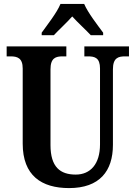

<svg xmlns="http://www.w3.org/2000/svg" viewBox="-20 -951 693 981"><path d="M193 -784V-771H255C279 -797 322 -836 349 -867C375 -838 423 -794 444 -771H507V-784C479 -822 429 -886 410 -931H289C271 -886 220 -822 193 -784ZM333 10C489 10 557 -77 557 -211V-597C557 -655 584 -663 619 -663H639V-714H411V-663H430C465 -663 491 -655 491 -601V-213C491 -113 442 -59 367 -59C288 -59 238 -97 238 -210V-597C238 -655 265 -663 300 -663H319V-714H14V-663H34C68 -663 96 -655 96 -601V-217C96 -54 192 10 333 10Z"/></svg>

Font: Noto Serif Condensed
Style: Bold
Weight: 700
Width: 3
Designer: Monotype Design Team
Foundry: Monotype Imaging Inc.
Version: Version 2.015